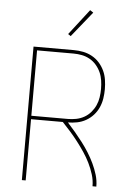

<svg xmlns="http://www.w3.org/2000/svg" viewBox="-62 -1007 725 1053"><g transform="rotate(5 300.0 -480.5)"><path d="M99 0V-735H321Q347 -735 372.5 -730Q398 -725 421 -712.5Q444 -700 461.5 -680.5Q479 -661 490 -637.5Q501 -614 505 -588Q509 -562 509 -536Q509 -510 505 -484.5Q501 -459 490.5 -435.5Q480 -412 462.5 -392.5Q445 -373 422 -360Q399 -347 373.5 -342Q348 -337 323 -337Q345 -313 366 -288Q387 -263 407 -237Q427 -211 444.5 -183Q462 -155 476 -125.5Q490 -96 499.5 -64.5Q509 -33 509 0H488Q488 -33 478 -65Q468 -97 453.5 -126.5Q439 -156 420.5 -183.5Q402 -211 382 -237Q362 -263 340 -288Q318 -313 295 -337H120V0ZM321 -356Q344 -356 367 -360.5Q390 -365 410.5 -376.5Q431 -388 446.5 -406Q462 -424 471.5 -445Q481 -466 484.5 -489.5Q488 -513 488 -536Q488 -559 484.5 -582.5Q481 -606 471.5 -627Q462 -648 446.5 -666Q431 -684 410.5 -695.5Q390 -707 367 -711.5Q344 -716 321 -716H120V-356ZM297 -810 282 -820 391 -961 409 -949Z"/></g></svg>

Font: Zed Sans Thin Extended
Style: Regular
Weight: 100
Width: 7
Designer: Belleve Invis
Foundry: Belleve Invis
Version: Version 1.0.0; ttfautohint (v1.8.4)